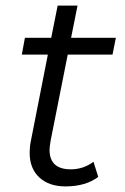

<svg xmlns="http://www.w3.org/2000/svg" viewBox="-20 -661 446 686"><path d="M161 -159Q157 -135 157 -126Q157 -56 233 -56Q278 -56 314 -83L331 -29Q286 5 214 5Q155 5 120.5 -27Q86 -59 86 -115Q86 -137 90 -156L151 -466H58L69 -526H163L186 -641H257L234 -526H394L382 -466H222Z"/></svg>

Font: Idrija
Style: Italic
Weight: 400
Italic angle: -11.3°
Designer: Julieta Ulanovsky
Foundry: Julieta Ulanovsky
Version: Version 7.200